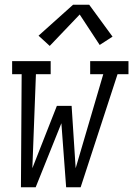

<svg xmlns="http://www.w3.org/2000/svg" viewBox="-20 -787 560 807"><path d="M68 0 71 -475H31V-530H193V-475H131L116 -80L219 -342H281L298 -80L414 -475H359V-530H520V-475H474L319 0H258L238 -269L130 0ZM189 -594 142 -637 287 -767H355L453 -633L399 -598L315 -726Z"/></svg>

Font: Iosevka Slab Light Oblique
Style: Regular
Weight: 300
Italic angle: -9°
Monospace: yes
Designer: Belleve Invis
Foundry: Belleve Invis
Version: Version 11.1.1; ttfautohint (v1.8.3)